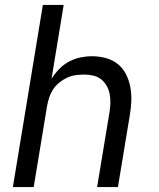

<svg xmlns="http://www.w3.org/2000/svg" viewBox="-20 -755 640 775"><path d="M32 0 153 -735H237L188 -437Q201 -458 218.5 -476Q236 -494 258 -506Q280 -518 304 -523Q328 -528 351 -528Q380 -528 407.5 -520.5Q435 -513 455.5 -496.5Q476 -480 488.5 -455.5Q501 -431 506 -404Q511 -377 510 -348Q509 -319 504 -290L456 0H372L422 -302Q425 -321 425.5 -340Q426 -359 422.5 -376.5Q419 -394 410 -409.5Q401 -425 387.5 -435.5Q374 -446 356 -450Q338 -454 319 -454Q302 -454 284.5 -451.5Q267 -449 250 -441Q233 -433 218.5 -421Q204 -409 194 -393.5Q184 -378 178.5 -361Q173 -344 170 -327L116 0Z"/></svg>

Font: Iosevka Aile Oblique
Style: Regular
Weight: 400
Italic angle: -9°
Designer: Belleve Invis
Foundry: Belleve Invis
Version: Version 31.1.0; ttfautohint (v1.8.4)